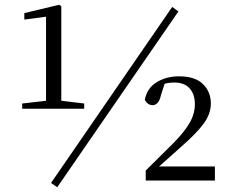

<svg xmlns="http://www.w3.org/2000/svg" viewBox="-20 -757 963 805"><path d="M73 -301V-323L178 -335H234L333 -323V-301ZM173 -301V-687L82 -675V-702L228 -737L237 -731V-301ZM591 0V-42L709 -159Q754 -205 775.5 -242.5Q797 -280 797 -320Q797 -362 775 -386.5Q753 -411 711 -411Q695 -411 679.5 -408Q664 -405 646 -396L674 -417L655 -359Q650 -335 640.5 -325.5Q631 -316 620 -316Q600 -316 587 -338Q596 -387 636.5 -412Q677 -437 731 -437Q798 -437 831 -404.5Q864 -372 864 -323Q864 -280 834.5 -239.5Q805 -199 741 -143L626 -40L639 -69L640 -59H881V0ZM220 28 194 10 702 -728 728 -709Z"/></svg>

Font: Noto Serif TC ExtraLight
Style: Regular
Weight: 400
Version: Version 2.002-H1;hotconv 1.1.0;makeotfexe 2.6.0